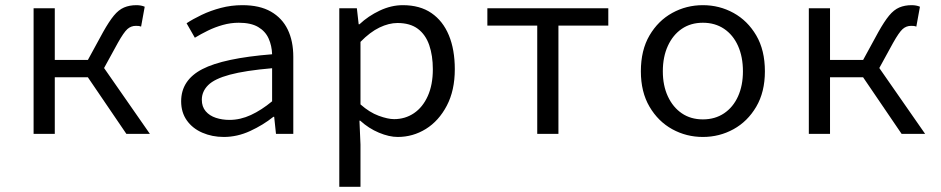

<svg xmlns="http://www.w3.org/2000/svg" viewBox="-20 -518 3640 743"><path d="M110 0V-486H192V-286H361L560 0H469L320 -219H192V0ZM373 -237 301 -251 379 -394Q402 -435 420.5 -457.5Q439 -480 460 -489Q481 -498 508 -498Q526 -498 540 -492L526 -415Q521 -417 516.5 -417.5Q512 -418 506 -418Q487 -418 473 -405.5Q459 -393 436 -352Z M846 12Q801 12 763 -4.5Q725 -21 703 -52Q681 -83 681 -126Q681 -208 763 -250.5Q845 -293 1033 -308Q1032 -341 1019.5 -369Q1007 -397 979 -413.5Q951 -430 904 -430Q873 -430 842.5 -421.5Q812 -413 784.5 -399.5Q757 -386 734 -372L702 -428Q726 -444 760.5 -460.5Q795 -477 835 -487.5Q875 -498 918 -498Q985 -498 1028.5 -473Q1072 -448 1093.5 -403.5Q1115 -359 1115 -298V0H1048L1041 -66H1038Q998 -34 948 -11Q898 12 846 12ZM868 -54Q910 -54 951 -73Q992 -92 1033 -126V-254Q929 -245 869.5 -229Q810 -213 785.5 -188.5Q761 -164 761 -132Q761 -105 776 -87.5Q791 -70 815.5 -62Q840 -54 868 -54Z M1293 205V-486H1361L1368 -424H1371Q1405 -456 1449.5 -477Q1494 -498 1539 -498Q1605 -498 1649.5 -467.5Q1694 -437 1717 -381.5Q1740 -326 1740 -250Q1740 -168 1709 -109Q1678 -50 1628 -19Q1578 12 1519 12Q1486 12 1446.5 -4.5Q1407 -21 1374 -51H1371L1375 41V205ZM1505 -57Q1548 -57 1582 -80Q1616 -103 1635.5 -146.5Q1655 -190 1655 -250Q1655 -303 1641 -343.5Q1627 -384 1597 -406.5Q1567 -429 1518 -429Q1485 -429 1448.5 -411.5Q1412 -394 1375 -356V-114Q1410 -83 1445.5 -70Q1481 -57 1505 -57Z M2059 0V-419H1866V-486H2334V-419H2141V0Z M2700 12Q2636 12 2581.5 -18Q2527 -48 2493.5 -105Q2460 -162 2460 -242Q2460 -324 2493.5 -381Q2527 -438 2581.5 -468Q2636 -498 2700 -498Q2764 -498 2818.5 -468Q2873 -438 2906.5 -381Q2940 -324 2940 -242Q2940 -162 2906.5 -105Q2873 -48 2818.5 -18Q2764 12 2700 12ZM2700 -56Q2747 -56 2782 -79.5Q2817 -103 2836 -145Q2855 -187 2855 -242Q2855 -298 2836 -340.5Q2817 -383 2782 -406.5Q2747 -430 2700 -430Q2653 -430 2618.5 -406.5Q2584 -383 2564.5 -340.5Q2545 -298 2545 -242Q2545 -187 2564.5 -145Q2584 -103 2618.5 -79.5Q2653 -56 2700 -56Z M3110 0V-486H3192V-286H3361L3560 0H3469L3320 -219H3192V0ZM3373 -237 3301 -251 3379 -394Q3402 -435 3420.5 -457.5Q3439 -480 3460 -489Q3481 -498 3508 -498Q3526 -498 3540 -492L3526 -415Q3521 -417 3516.5 -417.5Q3512 -418 3506 -418Q3487 -418 3473 -405.5Q3459 -393 3436 -352Z"/></svg>

Font: Source Code Pro
Style: Regular
Weight: 400
Monospace: yes
Designer: Paul D. Hunt, Teo Tuominen
Foundry: Adobe Systems Incorporated
Version: Version 1.018;hotconv 1.0.116;makeotfexe 2.5.65601